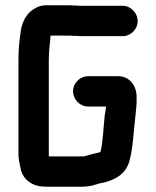

<svg xmlns="http://www.w3.org/2000/svg" viewBox="-20 -674 592 728"><path d="M445 -652H282C275 -653 267 -653 259 -653C252 -654 246 -654 239 -654H154C139 -654 125 -650 112 -642C80 -625 60 -587 57 -542C52 -512 50 -478 50 -443V-86C50 -71 54 -57 56 -45L60 -27C65 -10 75 5 91 16C112 31 132 34 165 34H290C299 34 307 33 316 32C336 30 352 21 371 19C420 7 456 -15 470 -61L476 -85C481 -110 485 -144 487 -171C489 -193 492 -219 494 -240L496 -260C497 -269 498 -278 498 -288V-307C498 -350 470 -385 429 -385H314C283 -385 257 -359 257 -328C257 -297 283 -270 314 -270H382C381 -258 379 -247 377 -236C372 -190 371 -139 361 -98C360 -97 359 -97 358 -97C356 -96 353 -95 348 -94C328 -90 317 -86 299 -81H166C165 -82 165 -83 165 -84V-443C165 -474 168 -502 171 -529C171 -532 171 -535 172 -539H239C245 -539 251 -539 258 -538H271C279 -537 286 -537 293 -537H445C476 -537 502 -563 502 -594C502 -625 476 -652 445 -652Z"/></svg>

Font: Electronic
Style: UltHv
Weight: 900
Version: Version 1.011